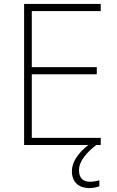

<svg xmlns="http://www.w3.org/2000/svg" viewBox="-20 -734 591 972"><path d="M380 128C380 79 421 37 467 0H490V-36H141V-358H470V-394H141V-678H490V-714H102V0H427C373 43 344 87 344 133C344 189 380 218 431 218C453 218 470 214 483 209V179C472 182 455 186 435 186C398 186 380 165 380 128Z"/></svg>

Font: Noto Sans Meetei Mayek ExtraLight
Style: Regular
Weight: 200
Designer: Monotype Design Team and Neelakash Kshetrimayum
Foundry: Monotype Imaging Inc.
Version: Version 2.002